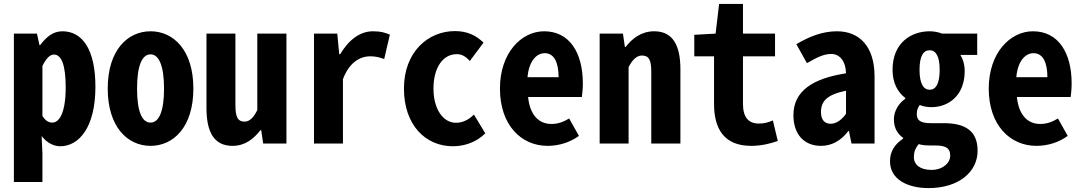

<svg xmlns="http://www.w3.org/2000/svg" viewBox="-20 -734 5540 982"><path d="M51 197H197V52L193 -38C221 -2 256 14 288 14C383 14 468 -81 468 -290C468 -477 404 -574 299 -574C251 -574 217 -545 185 -503H182L169 -562H51ZM248 -107C231 -107 214 -114 197 -141V-397C217 -436 235 -455 256 -455C294 -455 316 -402 316 -287C316 -157 283 -107 248 -107Z M750 12C867 12 969 -84 969 -281C969 -478 867 -574 750 -574C633 -574 531 -478 531 -281C531 -84 633 12 750 12ZM750 -107C706 -107 681 -164 681 -281C681 -397 706 -456 750 -456C793 -456 819 -397 819 -281C819 -164 793 -107 750 -107Z M1169 12C1234 12 1277 -24 1312 -68H1316L1326 0H1445V-562H1296V-171C1277 -133 1257 -112 1231 -112C1193 -112 1184 -140 1184 -200V-562H1036V-182C1036 -58 1075 12 1169 12Z M1586 0H1734V-329C1766 -414 1820 -446 1874 -446C1900 -446 1921 -441 1945 -432L1974 -557C1948 -567 1930 -574 1887 -574C1822 -574 1764 -531 1720 -457H1715L1705 -562H1586Z M2296 14C2353 14 2415 -5 2462 -52L2404 -148C2378 -122 2347 -106 2312 -106C2247 -106 2197 -175 2197 -281C2197 -386 2244 -457 2316 -457C2342 -457 2361 -446 2383 -422L2453 -516C2416 -552 2371 -575 2307 -575C2169 -575 2046 -468 2046 -281C2046 -95 2156 14 2296 14Z M2781 12C2839 12 2896 -6 2941 -39L2891 -128C2861 -110 2834 -100 2800 -100C2735 -100 2690 -147 2681 -238H2956C2958 -252 2961 -280 2961 -307C2961 -463 2894 -574 2763 -574C2646 -574 2537 -463 2537 -281C2537 -95 2645 12 2781 12ZM2678 -339C2685 -420 2723 -462 2766 -462C2814 -462 2837 -415 2837 -339Z M3047 0H3195V-391C3215 -429 3237 -450 3263 -450C3299 -450 3311 -427 3311 -367V0H3460V-380C3460 -504 3420 -574 3326 -574C3261 -574 3214 -538 3180 -494H3176L3166 -562H3047Z M3822 12C3877 12 3924 -1 3958 -13L3933 -118C3910 -108 3887 -102 3862 -102C3808 -102 3780 -134 3780 -203V-446H3944V-562H3780V-714H3658L3640 -562L3531 -556V-446H3632V-203C3632 -73 3685 12 3822 12Z M4179 12C4234 12 4281 -14 4319 -64H4322L4335 0H4453V-343C4453 -496 4376 -574 4261 -574C4189 -574 4122 -549 4053 -508L4107 -411C4161 -442 4194 -458 4232 -458C4276 -458 4306 -419 4307 -359C4138 -333 4038 -269 4038 -145C4038 -49 4091 12 4179 12ZM4229 -101C4201 -101 4179 -117 4179 -161C4179 -217 4210 -250 4307 -270V-152C4287 -123 4258 -101 4229 -101Z M4729 228C4884 228 4980 145 4980 37C4980 -62 4920 -104 4808 -104H4741C4685 -104 4669 -120 4669 -151C4669 -173 4675 -183 4684 -197C4706 -188 4726 -186 4744 -186C4832 -186 4914 -246 4914 -370C4914 -406 4904 -434 4892 -453H4978V-562H4798C4780 -570 4755 -574 4735 -574C4640 -574 4545 -515 4545 -377C4545 -309 4572 -262 4610 -233V-229C4576 -205 4552 -166 4552 -124C4552 -78 4571 -49 4599 -29V-25C4553 6 4532 44 4532 91C4532 185 4624 228 4729 228ZM4735 -275C4705 -275 4683 -303 4683 -377C4683 -450 4704 -477 4735 -477C4765 -477 4786 -449 4786 -377C4786 -303 4765 -275 4735 -275ZM4744 135C4688 135 4654 110 4654 69C4654 45 4661 24 4679 3C4697 9 4716 10 4743 10H4763C4813 10 4840 21 4840 62C4840 100 4801 135 4744 135Z M5281 12C5339 12 5396 -6 5441 -39L5391 -128C5361 -110 5334 -100 5300 -100C5235 -100 5190 -147 5181 -238H5456C5458 -252 5461 -280 5461 -307C5461 -463 5394 -574 5263 -574C5146 -574 5037 -463 5037 -281C5037 -95 5145 12 5281 12ZM5178 -339C5185 -420 5223 -462 5266 -462C5314 -462 5337 -415 5337 -339Z"/></svg>

Font: Noto Sans Mono CJK TC
Style: Bold
Weight: 700
Designer: Ryoko NISHIZUKA 西塚涼子 (kana, bopomofo & ideographs); Paul D. Hunt (Latin, Greek & Cyrillic); Sandoll Communications 산돌커뮤니
Foundry: Adobe
Version: Version 2.004;hotconv 1.0.118;makeotfexe 2.5.65603